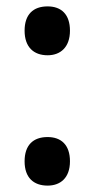

<svg xmlns="http://www.w3.org/2000/svg" viewBox="-20 -570 296 601"><path d="M57 -474C57 -423 85 -397 129 -397C169 -397 199 -422 199 -474C199 -525 172 -550 129 -550C84 -550 57 -525 57 -474ZM57 -65C57 -14 85 11 129 11C169 11 199 -13 199 -65C199 -117 171 -141 129 -141C84 -141 57 -116 57 -65Z"/></svg>

Font: Noto Sans Lao Condensed SemiBold
Style: Regular
Weight: 600
Width: 3
Designer: Monotype Design Team
Foundry: Monotype Imaging Inc.
Version: Version 2.003